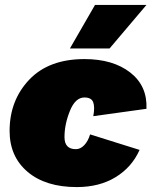

<svg xmlns="http://www.w3.org/2000/svg" viewBox="-20 -750 619 780"><path d="M366 -730H575L425 -553H264ZM292 10Q165 10 92 -52Q19 -114 19 -218Q19 -342 98.5 -426Q178 -510 323 -510Q439 -510 509 -455.5Q579 -401 575 -308L359 -278Q366 -316 358.5 -335Q351 -354 323 -354Q286 -354 264 -299.5Q242 -245 242 -193Q242 -144 288 -144Q307 -144 322.5 -160.5Q338 -177 346 -204L547 -141Q516 -71 450 -30.5Q384 10 292 10Z"/></svg>

Font: Elaine Sans Black
Style: Italic
Weight: 900
Italic angle: -13°
Designer: Wei Huang
Foundry: Wei Huang
Version: Version 2.001;December 24, 2019;FontCreator 12.0.0.2547 64-b